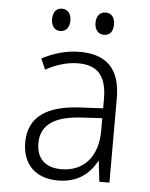

<svg xmlns="http://www.w3.org/2000/svg" viewBox="-52 -761 635 815"><g transform="rotate(5 265.0 -354.0)"><path d="M366 -623C391 -623 405 -640 405 -671C405 -700 390 -718 366 -718C342 -718 326 -701 326 -671C326 -641 342 -623 366 -623ZM179 -623C204 -623 219 -641 219 -671C219 -700 204 -718 179 -718C156 -718 141 -701 141 -671C141 -641 156 -623 179 -623ZM225 10C309 10 358 -31 389 -87H391L401 0H444V-359C444 -486 384 -542 271 -542C210 -542 159 -525 110 -500L130 -454C176 -479 222 -493 268 -493C346 -493 390 -456 390 -351V-312L293 -307C152 -300 73 -249 73 -139C73 -45 131 10 225 10ZM235 -39C171 -39 129 -72 129 -140C129 -221 190 -259 304 -265L390 -270V-217C390 -104 329 -39 235 -39Z"/></g></svg>

Font: Noto Sans Mono Condensed Light
Style: Regular
Weight: 300
Width: 3
Designer: Monotype Design Team
Foundry: Monotype Imaging Inc.
Version: Version 2.014